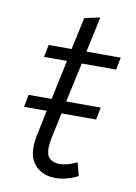

<svg xmlns="http://www.w3.org/2000/svg" viewBox="-78 -706 543 766"><g transform="rotate(10 194.0 -323.0)"><path d="M28 -250 38 -300H131L165 -460H72L82 -510H175L203 -640L266 -654L235 -510H374L364 -460H225L190 -300H330L320 -250H180L158 -148Q156 -137 154.5 -125.5Q153 -114 153 -103Q153 -75 167.5 -62.5Q182 -50 206 -50Q239 -50 277 -69L291 -16Q273 -6 248.5 1Q224 8 201 8Q152 8 122.5 -20Q93 -48 93 -97Q93 -120 98 -145L120 -250Z"/></g></svg>

Font: Radio Canada Light
Style: Italic
Weight: 300
Italic angle: -12°
Designer: Charles Daoud, Etienne Aubert Bonn, Alexandre Saumier Demers, Jacques Le Bailly
Foundry: Radio-Canada
Version: Version 2.104; ttfautohint (v1.8.4.7-5d5b);gftools[0.9.28.de